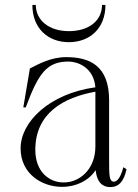

<svg xmlns="http://www.w3.org/2000/svg" viewBox="-20 -748 563 783"><path d="M233 14C292 14 342 -12 370 -54C375 -4 399 15 429 15C464 15 485 -7 496 -58L483 -66C473 -27 459 -7 444 -7C425 -8 425 -33 425 -97V-339C425 -480 346 -515 250 -515C186 -515 137 -486 102 -469L75 -310H85C137 -450 171 -497 260 -497C294 -497 362 -475 369 -392C180 -366 64 -250 64 -143C64 -39 151 14 233 14ZM239 -4C181 -4 124 -47 124 -137C124 -287 240 -351 369 -374V-319V-151C369 -55 302 -3 239 -4ZM126 -728H112C112 -632 176 -576 261 -576C346 -576 410 -632 410 -728H396C396 -664 343 -621 261 -621C179 -621 126 -666 126 -728Z"/></svg>

Font: Sprat Condensed Light
Style: Regular
Weight: 300
Width: 3
Designer: Ethan Nakache
Foundry: Collletttivo
Version: Version 2.000;Glyphs 3.2 (3217)